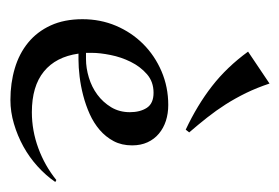

<svg xmlns="http://www.w3.org/2000/svg" viewBox="-106 -424 547 376"><g transform="rotate(90 168.0 -235.5)"><path d="M335.9 -69.8Q323.2 -51.3 305.4 -35.2Q287.6 -19 266.4 -7.3Q245.1 4.4 221.9 11.2Q198.7 18.1 175.3 18.1Q142.1 18.1 113.3 9.5Q84.5 1 63 -16.6Q41.5 -34.2 29.3 -60.8Q17.1 -87.4 17.1 -123Q17.1 -158.2 30 -188.7Q43 -219.2 65.7 -241.9Q88.4 -264.6 119.1 -277.8Q149.9 -291 185.1 -291Q201.7 -291 216.1 -286.4Q230.5 -281.7 241.2 -272.7Q252 -263.7 258.1 -250.5Q264.2 -237.3 264.2 -220.2Q264.2 -199.7 255.9 -184.1Q247.6 -168.5 233.9 -156.7Q220.2 -145 202.9 -137.2Q185.5 -129.4 166.7 -124.5Q147.9 -119.6 129.6 -117.4Q111.3 -115.2 96.2 -115.2H84.5Q90.8 -70.8 119.6 -47.4Q148.4 -23.9 199.2 -23.9Q235.4 -23.9 269.8 -36.6Q304.2 -49.3 332 -71.8ZM83 -129.9H95.2Q112.8 -129.9 131.3 -135.5Q149.9 -141.1 164.8 -152.1Q179.7 -163.1 189.5 -179.2Q199.2 -195.3 199.2 -215.8Q199.2 -235.8 190.7 -249Q182.1 -262.2 161.1 -262.2Q139.6 -262.2 124.8 -249.3Q109.9 -236.3 100.6 -217.5Q91.3 -198.7 87.2 -178Q83 -157.2 83 -141.1ZM233.4 -325.2Q185.5 -347.7 148.2 -376.7Q110.8 -405.8 80.6 -447.3L143.1 -489.3Q151.4 -464.4 161.6 -443.4Q171.9 -422.4 183.8 -403.6Q195.8 -384.8 209.7 -367.2Q223.6 -349.6 238.8 -332Z"/></g></svg>

Font: Montez
Style: Regular
Weight: 400
Designer: Astigmatic (AOETI)
Foundry: Astigmatic (AOETI)
Version: Version 1.000